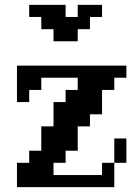

<svg xmlns="http://www.w3.org/2000/svg" viewBox="-20 -770 540 790"><path d="M450.2 -100.1V0H49.8V-100.1H100.1V-149.9H149.9V-250H200.2V-350.1H250V-399.9H299.8V-450.2H149.9V-399.9H100.1V-350.1H49.8V-500H500V-450.2H450.2V-399.9H399.9V-299.8H350.1V-250H299.8V-149.9H250V-100.1H200.2V-49.8H399.9V-100.1H450.2V-200.2H500V-100.1ZM100.1 -750H250V-700.2H299.8V-750H399.9V-700.2H350.1V-649.9H299.8V-600.1H200.2V-649.9H149.9V-700.2H100.1Z"/></svg>

Font: Redaction 50
Style: Bold
Weight: 700
Designer: Jeremy Mickel / Forest Young
Foundry: MCKL
Version: Version 2.001;hotconv 1.0.113;makeotfexe 2.5.65598 DEVELOPME